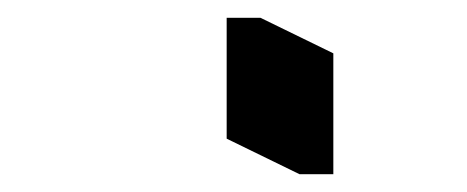

<svg xmlns="http://www.w3.org/2000/svg" viewBox="-20 -826 525 216"><path d="M355 -630H317L235 -670V-806H273L355 -766Z"/></svg>

Font: Inknut
Style: Antiqua
Weight: 400
Designer: Claus Eggers Srensen
Foundry: Claus Eggers Srensen
Version: Version 1.000; ttfautohint (v1.2) -l 7 -r 28 -G 50 -x 13 -D 